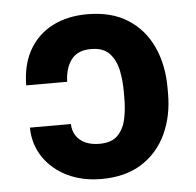

<svg xmlns="http://www.w3.org/2000/svg" viewBox="-45 -599 665 653"><g transform="rotate(-5 287.5 -272.0)"><path d="M48.2 -185.5H188.1Q189 -162.1 200.2 -145.1Q211.5 -128.1 231.7 -119Q252 -110 279.3 -110Q321.1 -110 342.1 -131.5Q363.1 -153 370.3 -187.7Q377.4 -222.4 377 -261.5V-277.7Q377.4 -314.6 370.4 -350.5Q363.4 -386.3 342.2 -410Q321 -433.6 278.1 -433.6Q233 -433.6 211.3 -405.4Q189.6 -377.2 188.1 -329.7H48.2Q49.1 -401.7 77.9 -451.3Q106.7 -500.9 157.7 -526.8Q208.7 -552.7 275.8 -552.7Q358.8 -552.7 414.6 -516.8Q470.3 -480.9 498.5 -418.8Q526.7 -356.6 526.4 -277.7V-261.5Q526.7 -184.4 498.2 -122.9Q469.7 -61.4 413.9 -25.8Q358 9.8 275.8 9.8Q210.8 9.8 159.7 -15.1Q108.6 -39.9 78.9 -84Q49.1 -128 48.2 -185.5Z"/></g></svg>

Font: Inter V
Style: 
Weight: 400
Designer: Rasmus Andersson
Foundry: rsms
Version: Version 4.000;git-a3f224843